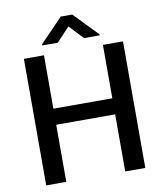

<svg xmlns="http://www.w3.org/2000/svg" viewBox="-96 -984 904 1062"><g transform="rotate(-10 355.5 -453.0)"><path d="M189.5 -710.9H76.7V0H189.5V-320.8H520.5V0H633.3V-710.9H520.5V-411.1H189.5ZM382.3 -905.8H317.9L189.5 -772.5V-766.1H276.9L350.1 -844.7L424.3 -766.1H512.2V-771.5Z"/></g></svg>

Font: Bert Sans Medium
Style: Regular
Weight: 500
Designer: Christian Robertson (Google), Cristiano Sobral
Foundry: Google, Cristiano Sobral
Version: Version 3.101